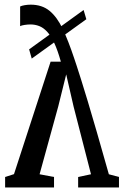

<svg xmlns="http://www.w3.org/2000/svg" viewBox="-20 -824 544 844"><path d="M115 -803.5Q165 -803.5 198 -776.2Q231 -749 255.8 -696.8Q280.5 -644.5 306 -568Q309.5 -557.5 317 -535Q324.5 -512.5 336.5 -474.2Q348.5 -436 365.8 -378.8Q383 -321.5 406 -242.2Q429 -163 458.5 -58L503 -46V0H323.5V-46L380 -58L303.5 -355.5L271 -497L236 -356L154 -58L217.5 -46V0H2.5V-46L41.5 -58.5L202.5 -553H247.5Q233.5 -603 218.5 -635Q203.5 -667 187 -684.8Q170.5 -702.5 152.2 -709.5Q134 -716.5 114.5 -716.5Q102.5 -716.5 88.5 -714.5Q74.5 -712.5 68.5 -709V-795.5Q75.5 -799 88.2 -801.2Q101 -803.5 115 -803.5ZM347.5 -780 359.5 -739.5 119.5 -566.5 108 -607Z"/></svg>

Font: Merriweather 24pt SemiCondensed
Style: Regular
Weight: 400
Width: 4
Designer: Eben Sorkin
Foundry: Eben Sorkin
Version: Version 2.100